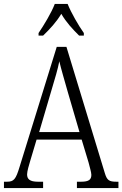

<svg xmlns="http://www.w3.org/2000/svg" viewBox="-20 -951 619 971"><path d="M175 -784V-771H198C234 -806 264 -838 290 -881C315 -838 345 -806 380 -771H404V-784C377 -822 340 -886 322 -931H257C240 -886 201 -822 175 -784ZM0 0H198V-32H172C131 -32 117 -45 117 -69C117 -85 127 -118 133 -138L165 -245H393L428 -129C433 -108 442 -80 442 -67C442 -43 430 -32 390 -32H369V0H579V-32H569C532 -32 521 -39 510 -76L316 -714H267L79 -107C60 -44 50 -32 15 -32H0ZM178 -283 241 -497C257 -550 273 -604 280 -641C289 -602 305 -549 323 -485L382 -283Z"/></svg>

Font: Noto Serif Georgian Condensed Light
Style: Regular
Weight: 300
Width: 3
Designer: Monotype Design Team, Akaki Razmadze
Foundry: Google LLC
Version: Version 2.003